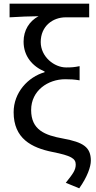

<svg xmlns="http://www.w3.org/2000/svg" viewBox="-20 -816 521 1042"><path d="M410 206C454 144 473 89 473 56C473 -18 431 -44 323 -64C223 -82 149 -111 149 -219C149 -325 241 -386 334 -386C362 -386 383 -385 412 -380V-457C383 -451 368 -450 339 -450C274 -450 201 -508 201 -588C201 -673 265 -722 337 -722H464V-796H32V-722C99 -726 130 -727 189 -728C139 -701 108 -652 108 -590C108 -511 156 -456 222 -428V-424C132 -398 54 -314 54 -207C54 -64 151 -14 266 9C366 29 391 44 391 77C391 107 376 127 337 176Z"/></svg>

Font: Source Han Sans KR Regular
Style: Regular
Weight: 400
Designer: Ryoko NISHIZUKA (kana & ideographs); Paul D. Hunt (Latin, Greek & Cyrillic); Wenlong ZHANG (bopomofo); Sandoll Communica
Foundry: Adobe Systems Incorporated
Version: Version 1.004;PS 1.004;hotconv 1.0.82;makeotf.lib2.5.63406